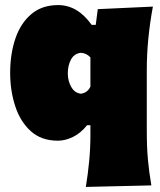

<svg xmlns="http://www.w3.org/2000/svg" viewBox="-20 -538 630 756"><path d="M318 198Q326.5 146 331.2 95.5Q336 45 336 -8V-45H323Q297 -13 266.8 1.5Q236.5 16 208 16Q142.5 16 101 -21.8Q59.5 -59.5 39.8 -120.5Q20 -181.5 20 -251Q20 -325.5 40.5 -386Q61 -446.5 103 -482.2Q145 -518 209 -518Q285.5 -518 341 -440H357L365 -502L582 -512Q558 -383 558 -263V-21Q558 42 562.5 91Q567 140 576 192ZM299 -169Q325 -173 336 -197V-312Q321 -328.5 299 -330Q273.5 -328 260.2 -304.8Q247 -281.5 247 -249Q247 -219 260.8 -195.2Q274.5 -171.5 299 -169Z"/></svg>

Font: Commissioner Flair Black
Style: Regular
Weight: 900
Designer: Kostas Bartsokas
Foundry: Kostas Bartsokas
Version: Version 1.000; ttfautohint (v1.8.3)